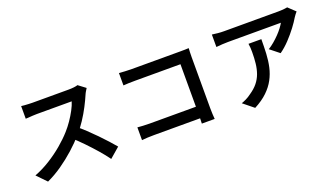

<svg xmlns="http://www.w3.org/2000/svg" viewBox="-71 -1260 3143 1825"><g transform="rotate(-20 1500.0 -347.0)"><path d="M824 -675Q819 -667 808.5 -650Q798 -633 792 -618Q772 -571 741.5 -512Q711 -453 672.5 -394.5Q634 -336 591 -287Q536 -224 468.5 -163.5Q401 -103 327 -51.5Q253 0 175 36L82 -60Q163 -91 239 -138.5Q315 -186 380 -241Q445 -296 493 -350Q527 -388 557.5 -432.5Q588 -477 612 -522Q636 -567 647 -604Q638 -604 610.5 -604Q583 -604 546.5 -604Q510 -604 470.5 -604Q431 -604 394.5 -604Q358 -604 331 -604Q304 -604 294 -604Q274 -604 251 -602.5Q228 -601 209 -599.5Q190 -598 180 -598V-726Q192 -724 213.5 -722.5Q235 -721 257 -720Q279 -719 294 -719Q306 -719 334 -719Q362 -719 399.5 -719Q437 -719 477 -719Q517 -719 554 -719Q591 -719 618 -719Q645 -719 656 -719Q687 -719 712 -722Q737 -725 751 -730ZM604 -362Q644 -330 687.5 -289Q731 -248 774 -204Q817 -160 853.5 -119.5Q890 -79 915 -49L813 39Q777 -11 729 -66Q681 -121 628 -176Q575 -231 521 -279Z M1161 -703Q1188 -701 1221.5 -699Q1255 -697 1281 -697H1781Q1802 -697 1827 -697.5Q1852 -698 1865 -699Q1864 -682 1863 -657Q1862 -632 1862 -611V-93Q1862 -67 1863.5 -34Q1865 -1 1867 18H1737Q1738 -1 1738.5 -27Q1739 -53 1739 -80V-582H1281Q1250 -582 1215.5 -581Q1181 -580 1161 -578ZM1149 -158Q1172 -156 1204 -154Q1236 -152 1269 -152H1808V-35H1273Q1243 -35 1207.5 -33.5Q1172 -32 1149 -29Z M2948 -676Q2941 -668 2930 -654Q2919 -640 2913 -630Q2891 -592 2853 -541.5Q2815 -491 2768 -441Q2721 -391 2670 -355L2577 -429Q2608 -448 2638 -473.5Q2668 -499 2694.5 -526.5Q2721 -554 2740.5 -580Q2760 -606 2771 -626Q2757 -626 2724.5 -626Q2692 -626 2647.5 -626Q2603 -626 2552 -626Q2501 -626 2450.5 -626Q2400 -626 2356 -626Q2312 -626 2280 -626Q2248 -626 2236 -626Q2205 -626 2177.5 -624Q2150 -622 2116 -619V-745Q2144 -741 2174.5 -738Q2205 -735 2236 -735Q2248 -735 2281 -735Q2314 -735 2360 -735Q2406 -735 2459 -735Q2512 -735 2564.5 -735Q2617 -735 2662.5 -735Q2708 -735 2740.5 -735Q2773 -735 2785 -735Q2798 -735 2816 -736Q2834 -737 2851.5 -739Q2869 -741 2877 -743ZM2543 -543Q2543 -467 2539.5 -397Q2536 -327 2522 -264.5Q2508 -202 2478 -146Q2448 -90 2396.5 -40.5Q2345 9 2265 51L2160 -34Q2183 -42 2209.5 -55Q2236 -68 2261 -87Q2312 -121 2343 -159.5Q2374 -198 2390.5 -243.5Q2407 -289 2413 -342.5Q2419 -396 2419 -457Q2419 -479 2418 -499.5Q2417 -520 2413 -543Z"/></g></svg>

Font: Noto Sans HK SemiBold
Style: Regular
Weight: 600
Version: Version 2.004-H2;hotconv 1.0.118;makeotfexe 2.5.65603